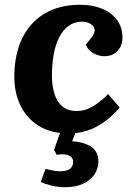

<svg xmlns="http://www.w3.org/2000/svg" viewBox="-20 -546 569 806"><path d="M252 240Q226 240 198 233.5Q170 227 151 218L171 163Q184 166 200 169.5Q216 173 233 173Q248 173 260 169.5Q272 166 279.5 157Q287 148 287 134Q287 118 276 110.5Q265 103 249.5 102Q234 101 218 104L207 83L232 12Q175 6 131.5 -25Q88 -56 64 -107Q40 -158 40 -226Q40 -289 57 -344Q74 -399 109 -440Q144 -481 196 -503.5Q248 -526 317 -526Q367 -526 407 -510Q447 -494 470.5 -463Q494 -432 494 -388Q494 -354 473 -332Q452 -310 418 -310Q394 -310 371.5 -323Q349 -336 340 -358L363 -387Q380 -408 377 -423Q374 -438 359 -446.5Q344 -455 323 -455Q292 -455 268 -437.5Q244 -420 228.5 -389.5Q213 -359 205.5 -317.5Q198 -276 198 -229Q198 -186 208.5 -152Q219 -118 242 -99Q265 -80 302 -80Q327 -80 349.5 -89.5Q372 -99 393 -115Q414 -131 434 -151L482 -95Q471 -80 446 -57Q421 -34 384 -13.5Q347 7 296 13L283 47Q300 48 318.5 52Q337 56 354.5 65Q372 74 382.5 90.5Q393 107 393 132Q393 161 377 185.5Q361 210 329.5 225Q298 240 252 240Z"/></svg>

Font: Literata
Style: Bold Italic
Weight: 700
Italic angle: -2°
Designer: Latin by Veronika Burian and Jose Scaglione. Greek by Irene Vlachou. Cyrillic by Vera Evstafieva
Foundry: TypeTogether
Version: Version 3.103;gftools[0.9.29]